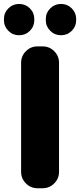

<svg xmlns="http://www.w3.org/2000/svg" viewBox="-38 -995 414 994"><path d="M156.2 -20.5Q121.1 -20.5 96.2 -45.4Q71.3 -70.3 71.3 -105.5V-669.9Q71.3 -705.1 96.2 -730Q121.1 -754.9 156.2 -754.9H182.6Q217.8 -754.9 242.7 -730Q267.6 -705.1 267.6 -669.9V-105.5Q267.6 -70.3 242.7 -45.4Q217.8 -20.5 182.6 -20.5ZM-17.6 -890.6V-896.5Q-17.6 -928.7 5.4 -951.7Q28.3 -974.6 61 -974.6Q93.8 -974.6 116.7 -951.7Q139.6 -928.7 139.6 -896.5V-890.6Q139.6 -858.4 116.7 -835.4Q93.8 -812.5 61 -812.5Q28.3 -812.5 5.4 -835.4Q-17.6 -858.4 -17.6 -890.6ZM199.2 -890.6V-896.5Q199.2 -928.7 222.2 -951.7Q245.1 -974.6 277.8 -974.6Q310.5 -974.6 333.5 -951.7Q356.4 -928.7 356.4 -896.5V-890.6Q356.4 -858.4 333.5 -835.4Q310.5 -812.5 277.8 -812.5Q245.1 -812.5 222.2 -835.4Q199.2 -858.4 199.2 -890.6Z"/></svg>

Font: Gen Jyuu GothicX Heavy
Style: Bold
Weight: 900
Designer: [Source Han Sans]
Ryoko NISHIZUKA  (kana & ideographs); Paul D. Hunt (Latin, Greek & Cyrillic); Wenlong ZHANG  (bopomofo
Version: Version 1.002.20150607